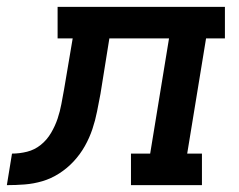

<svg xmlns="http://www.w3.org/2000/svg" viewBox="-76 -540 696 560"><path d="M-56 0 -41 -92Q-19 -92 3 -97.5Q25 -103 43 -117.5Q61 -132 73 -152.5Q85 -173 92 -194Q99 -215 103 -236.5Q107 -258 111 -280L136 -428H92V-520H580V-428H525L470 -92H513V0H306V-92H362L417 -428H243L217 -266Q212 -240 207 -214.5Q202 -189 193.5 -163.5Q185 -138 171.5 -114Q158 -90 139 -69.5Q120 -49 96.5 -34Q73 -19 47.5 -11.5Q22 -4 -4 -2Q-30 0 -56 0Z"/></svg>

Font: Iosevka Etoile SmBdObl
Style: Regular
Weight: 600
Italic angle: -9°
Designer: Belleve Invis
Foundry: Belleve Invis
Version: Version 15.5.2; ttfautohint (v1.8.4)